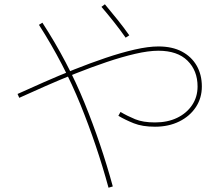

<svg xmlns="http://www.w3.org/2000/svg" viewBox="-20 -828 1040 897"><path d="M704 -236Q645 -236 605 -252Q565 -268 533 -287L543 -305Q575 -286 611.5 -271Q648 -256 704 -256Q763 -256 807.5 -277.5Q852 -299 877.5 -337Q903 -375 903 -424Q903 -498 856 -544.5Q809 -591 720 -591Q674 -591 611.5 -576.5Q549 -562 478 -538Q407 -514 334 -485Q261 -456 193 -426Q125 -396 70 -371L62 -389Q117 -414 185 -444Q253 -474 327 -503.5Q401 -533 473.5 -557.5Q546 -582 609.5 -596.5Q673 -611 720 -611Q785 -611 830 -587Q875 -563 899 -521Q923 -479 923 -424Q923 -370 895 -327.5Q867 -285 817.5 -260.5Q768 -236 704 -236ZM487 49Q433 -149 356 -339Q279 -529 162 -712L178 -722Q297 -539 375 -347Q453 -155 507 43ZM567 -652Q541 -689 512.5 -725Q484 -761 454 -796L470 -808Q500 -772 529 -736Q558 -700 584 -663Z"/></svg>

Font: Murecho Thin
Style: Regular
Weight: 100
Designer: Neil Summerour
Foundry: Positype
Version: Version 1.010